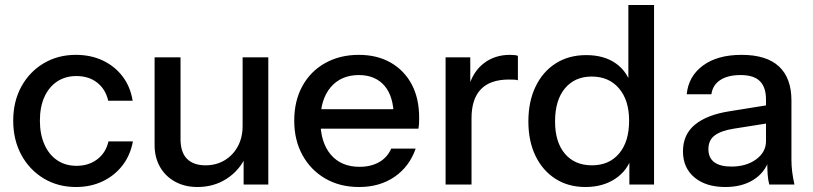

<svg xmlns="http://www.w3.org/2000/svg" viewBox="-20 -740 3262 770"><path d="M285 10Q212 10 155 -24.5Q98 -59 65.5 -119Q33 -179 33 -256Q33 -333 65.5 -392.5Q98 -452 155 -486Q212 -520 284 -520Q345 -520 393 -497Q441 -474 472 -433Q503 -392 512 -336H414Q404 -381 370.5 -408Q337 -435 286 -435Q242 -435 209 -413Q176 -391 158 -351Q140 -311 140 -256Q140 -202 158 -161Q176 -120 209 -97.5Q242 -75 287 -75Q336 -75 370.5 -101.5Q405 -128 415 -173H513Q503 -118 471.5 -77Q440 -36 392 -13Q344 10 285 10Z M772 10Q721 10 682 -11.5Q643 -33 621.5 -71Q600 -109 600 -158V-510H704V-182Q704 -129 730 -103Q756 -77 804 -77Q847 -77 880.5 -97Q914 -117 933.5 -152.5Q953 -188 953 -235L966 -113Q941 -57 889.5 -23.5Q838 10 772 10ZM957 0V-120H953V-510H1056V0Z M1420 10Q1343 10 1284.5 -24Q1226 -58 1193 -118Q1160 -178 1160 -256Q1160 -335 1192.5 -394.5Q1225 -454 1284 -487Q1343 -520 1419 -520Q1493 -520 1547.5 -488.5Q1602 -457 1631.5 -401Q1661 -345 1661 -268Q1661 -256 1660.5 -245.5Q1660 -235 1658 -224H1230V-302H1585L1559 -271Q1559 -353 1522 -396Q1485 -439 1419 -439Q1348 -439 1306.5 -390.5Q1265 -342 1265 -256Q1265 -169 1306.5 -120Q1348 -71 1422 -71Q1467 -71 1500 -89.5Q1533 -108 1549 -144H1647Q1622 -72 1562.5 -31Q1503 10 1420 10Z M1767 0V-510H1866V-383H1871V0ZM1871 -266 1858 -387Q1876 -452 1920 -486Q1964 -520 2025 -520Q2048 -520 2057 -516V-418Q2052 -420 2043 -420.5Q2034 -421 2021 -421Q1946 -421 1908.5 -382Q1871 -343 1871 -266Z M2504 0V-117L2514 -114Q2498 -57 2448 -23.5Q2398 10 2328 10Q2259 10 2207.5 -23Q2156 -56 2127.5 -115Q2099 -174 2099 -253Q2099 -333 2128 -393Q2157 -453 2209 -486Q2261 -519 2331 -519Q2404 -519 2451.5 -484.5Q2499 -450 2514 -388L2500 -386V-720H2603V0ZM2354 -77Q2423 -77 2463 -124.5Q2503 -172 2503 -256Q2503 -338 2462.5 -385.5Q2422 -433 2353 -433Q2285 -433 2245.5 -385.5Q2206 -338 2206 -253Q2206 -170 2245.5 -123.5Q2285 -77 2354 -77Z M3065 0Q3060 -19 3058.5 -42Q3057 -65 3057 -98H3052V-341Q3052 -390 3027.5 -414.5Q3003 -439 2950 -439Q2899 -439 2868.5 -419Q2838 -399 2833 -362H2734Q2741 -434 2799 -477Q2857 -520 2954 -520Q3054 -520 3104 -473.5Q3154 -427 3154 -337V-98Q3154 -75 3157 -51Q3160 -27 3166 0ZM2889 10Q2811 10 2765 -28.5Q2719 -67 2719 -133Q2719 -201 2767.5 -240.5Q2816 -280 2907 -294L3075 -321V-248L2923 -224Q2872 -216 2846.5 -197Q2821 -178 2821 -142Q2821 -107 2844.5 -89.5Q2868 -72 2913 -72Q2973 -72 3012.5 -101Q3052 -130 3052 -174L3065 -100Q3047 -47 3001 -18.5Q2955 10 2889 10Z"/></svg>

Font: Instrument Sans Medium
Style: Regular
Weight: 500
Designer: Rodrigo Fuenzalida
Foundry: fragTYPE
Version: Version 1.000;gftools[0.9.28]